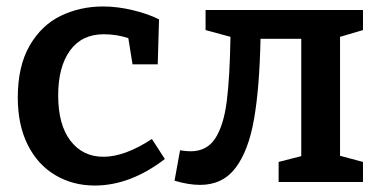

<svg xmlns="http://www.w3.org/2000/svg" viewBox="-20 -563 1174 594"><path d="M490 -71Q383 11 273 11Q205 11 150.5 -21.5Q96 -54 65.5 -115.5Q35 -177 35 -261Q35 -358 71.5 -421.5Q108 -485 168 -514Q228 -543 299 -543Q343 -543 391 -531.5Q439 -520 472 -503L468 -364H390L377 -445Q341 -457 301 -457Q233 -457 196.5 -406.5Q160 -356 160 -268Q160 -177 198 -127.5Q236 -78 300 -78Q366 -78 450 -133Z M1103 -470 1032 -449V-81L1103 -62V0H842V-62L912 -80V-443H786Q783 -293 766 -195Q749 -97 709 -44Q669 9 599 9Q563 9 520 -4L537 -98Q555 -95 570 -95Q620 -95 646 -135Q672 -175 681.5 -249.5Q691 -324 693 -449L616 -470V-532H1103Z"/></svg>

Font: Bitter Pro SemiBold
Style: Regular
Weight: 600
Designer: Sol Matas, and Bitter project Authors
Foundry: Sol Matas
Version: Version 1.010